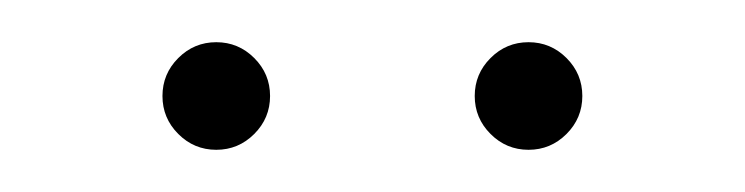

<svg xmlns="http://www.w3.org/2000/svg" viewBox="-20 -761 353 91"><path d="M82.5 -690Q72 -690 64.5 -697.5Q57 -705 57 -715.5Q57 -726 64.5 -733.5Q72 -741 82.5 -741Q93 -741 100.5 -733.5Q108 -726 108 -715.5Q108 -705 100.5 -697.5Q93 -690 82.5 -690ZM230.5 -690Q220 -690 212.5 -697.5Q205 -705 205 -715.5Q205 -726 212.5 -733.5Q220 -741 230.5 -741Q241 -741 248.5 -733.5Q256 -726 256 -715.5Q256 -705 248.5 -697.5Q241 -690 230.5 -690Z"/></svg>

Font: Epilogue Thin
Style: Regular
Weight: 250
Designer: Tyler Finck
Foundry: Etcetera Type Co
Version: Version 2.111